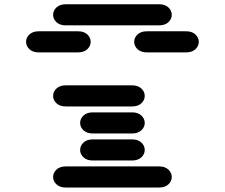

<svg xmlns="http://www.w3.org/2000/svg" viewBox="-20 -881 1040 888"><path d="M284.2 -13.7H715.8Q743.2 -13.7 758.8 -28.3Q774.4 -43 774.4 -62.5Q774.4 -82 758.8 -96.7Q743.2 -111.3 715.8 -111.3H284.2Q256.8 -111.3 241.2 -96.7Q225.6 -82 225.6 -62.5Q225.6 -43 241.2 -28.3Q256.8 -13.7 284.2 -13.7ZM409.2 -138.7H590.8Q618.2 -138.7 633.8 -153.3Q649.4 -168 649.4 -187.5Q649.4 -207 633.8 -221.7Q618.2 -236.3 590.8 -236.3H409.2Q381.8 -236.3 366.2 -221.7Q350.6 -207 350.6 -187.5Q350.6 -168 366.2 -153.3Q381.8 -138.7 409.2 -138.7ZM409.2 -263.7H590.8Q618.2 -263.7 633.8 -278.3Q649.4 -293 649.4 -312.5Q649.4 -332 633.8 -346.7Q618.2 -361.3 590.8 -361.3H409.2Q381.8 -361.3 366.2 -346.7Q350.6 -332 350.6 -312.5Q350.6 -293 366.2 -278.3Q381.8 -263.7 409.2 -263.7ZM284.2 -388.7H590.8Q618.2 -388.7 633.8 -403.3Q649.4 -418 649.4 -437.5Q649.4 -457 633.8 -471.7Q618.2 -486.3 590.8 -486.3H284.2Q256.8 -486.3 241.2 -471.7Q225.6 -457 225.6 -437.5Q225.6 -418 241.2 -403.3Q256.8 -388.7 284.2 -388.7ZM159.2 -638.7H340.8Q368.2 -638.7 383.8 -653.3Q399.4 -668 399.4 -687.5Q399.4 -707 383.8 -721.7Q368.2 -736.3 340.8 -736.3H159.2Q131.8 -736.3 116.2 -721.7Q100.6 -707 100.6 -687.5Q100.6 -668 116.2 -653.3Q131.8 -638.7 159.2 -638.7ZM659.2 -638.7H840.8Q868.2 -638.7 883.8 -653.3Q899.4 -668 899.4 -687.5Q899.4 -707 883.8 -721.7Q868.2 -736.3 840.8 -736.3H659.2Q631.8 -736.3 616.2 -721.7Q600.6 -707 600.6 -687.5Q600.6 -668 616.2 -653.3Q631.8 -638.7 659.2 -638.7ZM284.2 -763.7H715.8Q743.2 -763.7 758.8 -778.3Q774.4 -793 774.4 -812.5Q774.4 -832 758.8 -846.7Q743.2 -861.3 715.8 -861.3H284.2Q256.8 -861.3 241.2 -846.7Q225.6 -832 225.6 -812.5Q225.6 -793 241.2 -778.3Q256.8 -763.7 284.2 -763.7Z"/></svg>

Font: Sixtyfour
Style: Regular
Weight: 400
Designer: Jens Kutilek
Foundry: Jens Kutilek
Version: Version 2.001